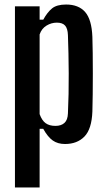

<svg xmlns="http://www.w3.org/2000/svg" viewBox="-20 -628 476 848"><path d="M46 200V-600H155V-541H171Q189 -574 210 -591Q231 -608 272 -608Q327 -608 356 -575Q385 -542 388 -465Q389 -436 389.5 -393.5Q390 -351 390 -303.5Q390 -256 389.5 -212Q389 -168 388 -135Q385 -58 353 -25Q321 8 267 8Q235 8 213 -7.5Q191 -23 171 -59H155V200ZM225 -72Q250 -72 264.5 -85Q279 -98 280 -127Q284 -211 283.5 -303.5Q283 -396 280 -473Q279 -502 267.5 -515Q256 -528 231 -528Q207 -528 185.5 -515Q164 -502 155 -476V-124Q165 -96 181.5 -84Q198 -72 225 -72Z"/></svg>

Font: Big Shoulders Display
Style: Bold
Weight: 700
Designer: Patric King
Foundry: XO Type Co
Version: Version 1.000; ttfautohint (v1.8.2)